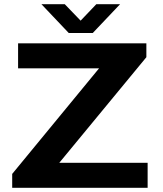

<svg xmlns="http://www.w3.org/2000/svg" viewBox="-20 -893 774 913"><path d="M38 0V-66L451 -568H66V-687H676V-621L262 -119H682V0ZM177 -873H288L394 -763H333L438 -873H551L421 -736H307Z"/></svg>

Font: Archivo SemiExpanded SemiBold
Style: Regular
Weight: 600
Width: 6
Designer: Hector Gatti
Foundry: Omnibus-Type
Version: Version 2.001